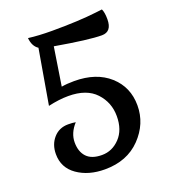

<svg xmlns="http://www.w3.org/2000/svg" viewBox="-135 -808 834 940"><g transform="rotate(-20 281.5 -337.5)"><path d="M513 -654Q513 -589 461 -589Q394 -589 221 -619L190 -420Q219 -425 256 -425Q371 -425 439 -364Q507 -303 507 -207.5Q507 -112 437 -39.5Q367 33 251 33Q166 33 108 -7.5Q50 -48 50 -119Q50 -169 79.5 -202.5Q109 -236 156 -236Q180 -236 195 -233Q156 -190 156 -141.5Q156 -93 182 -65.5Q208 -38 261.5 -38Q315 -38 354.5 -79.5Q394 -121 394 -192.5Q394 -264 346.5 -315Q299 -366 204 -366Q156 -366 99 -353L148 -638Q120 -656 116 -700Q169 -693 240 -693Q378 -693 470 -704L504 -708Q513 -690 513 -654Z"/></g></svg>

Font: Merienda
Style: Regular
Weight: 400
Designer: Eduardo Rodriguez Tunni
Foundry: Eduardo Rodriguez Tunni
Version: Version 1.001